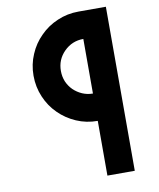

<svg xmlns="http://www.w3.org/2000/svg" viewBox="-125 -936 1199 1451"><g transform="rotate(-10 474.0 -210.5)"><path d="M370.1 -420.9Q370.1 -377 385.7 -338.9Q402.3 -300.8 430.7 -272.5Q460 -244.1 498 -227.5Q536.1 -210.9 579.1 -210.9Q579.1 -140.6 579.1 -1Q492.2 -1 416 -34.2Q339.8 -67.4 283.2 -124Q225.6 -180.7 193.4 -256.8Q160.2 -334 160.2 -420.9Q212.9 -420.9 264.6 -420.9Q317.4 -420.9 370.1 -420.9ZM283.2 -716.8Q339.8 -774.4 416 -806.6Q492.2 -839.8 579.1 -839.8Q579.1 -769.5 579.1 -629.9Q492.2 -629.9 430.7 -568.4Q370.1 -507.8 370.1 -420.9Q299.8 -420.9 160.2 -420.9Q160.2 -507.8 193.4 -584Q225.6 -660.2 283.2 -716.8ZM789.1 418.9Q718.8 418.9 579.1 418.9Q579.1 -1 579.1 -839.8Q649.4 -839.8 789.1 -839.8Q789.1 -419.9 789.1 418.9Z"/></g></svg>

Font: CornerV20
Style: Regular
Weight: 400
Designer: Olivier Tavernier
Version: Version 20